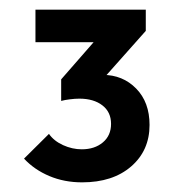

<svg xmlns="http://www.w3.org/2000/svg" viewBox="-20 -714 375 398"><path d="M150.2 -336Q113.2 -336 82.2 -349.1Q51.2 -362.2 29.8 -385.2L81.5 -436.5Q91.5 -422 110.6 -413.2Q129.8 -404.5 149.5 -404.5Q176.2 -404.5 193.2 -418.8Q210.2 -433 210.2 -457.2Q210.2 -481.8 192.2 -495.6Q174.2 -509.5 144.5 -509.5Q135.2 -509.5 124.6 -508.1Q114 -506.8 106.8 -504.8L142 -548.8Q163.5 -554.8 174.2 -556.8Q185 -558.8 192.8 -558.8Q234.5 -558.8 262.2 -530.5Q290 -502.2 290 -455Q290 -402 251.9 -369Q213.8 -336 150.2 -336ZM106.8 -504.8V-549.5L195 -650.5L282.2 -650L192 -548.5ZM53.5 -626.5V-694H282.2V-650L221.5 -626.5Z"/></svg>

Font: Outfit Thin
Style: Regular
Weight: 100
Designer: Rodrigo Fuenzalida
Foundry: fragTYPE
Version: Version 1.000